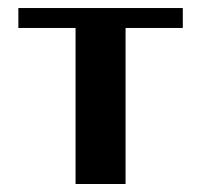

<svg xmlns="http://www.w3.org/2000/svg" viewBox="-20 -460 499 480"><path d="M293.9 -390.1V0H168.9V-390.1H25.9V-439.9H437V-390.1Z"/></svg>

Font: Pfennig
Style: Bold
Weight: 700
Version: Version 20120410 ; ttfautohint (v0.8)